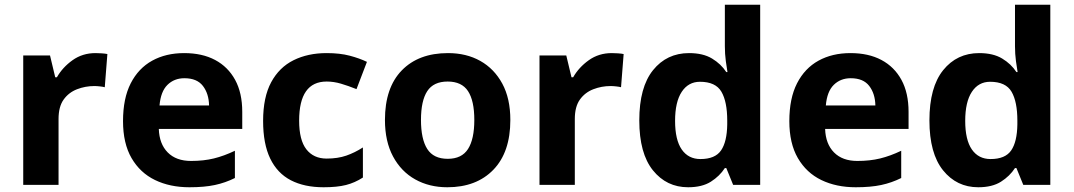

<svg xmlns="http://www.w3.org/2000/svg" viewBox="-20 -780 4529 810"><path d="M383 -556Q394 -556 409 -555Q424 -554 433 -552L422 -412Q415 -414 401.5 -415.5Q388 -417 378 -417Q340 -417 305 -403.5Q270 -390 248.5 -360Q227 -330 227 -278V0H78V-546H191L213 -454H220Q244 -496 286 -526Q328 -556 383 -556Z M757 -556Q833 -556 887.5 -527Q942 -498 972 -443Q1002 -388 1002 -308V-236H650Q652 -173 687.5 -137Q723 -101 786 -101Q839 -101 882 -111.5Q925 -122 971 -144V-29Q931 -9 886.5 0.5Q842 10 779 10Q697 10 634 -20.5Q571 -51 535 -113Q499 -175 499 -269Q499 -365 531.5 -428.5Q564 -492 622 -524Q680 -556 757 -556ZM758 -450Q715 -450 686.5 -422Q658 -394 653 -335H862Q861 -385 836 -417.5Q811 -450 758 -450Z M1345 10Q1264 10 1207 -19.5Q1150 -49 1120 -111Q1090 -173 1090 -270Q1090 -370 1124 -433Q1158 -496 1218.5 -526Q1279 -556 1358 -556Q1414 -556 1455.5 -545Q1497 -534 1528 -519L1484 -404Q1449 -418 1418.5 -427Q1388 -436 1358 -436Q1242 -436 1242 -271Q1242 -189 1272.5 -150Q1303 -111 1358 -111Q1405 -111 1441 -123.5Q1477 -136 1511 -158V-31Q1477 -9 1439.5 0.5Q1402 10 1345 10Z M2133 -273.7Q2133 -138 2061.5 -64Q1990 10 1867 10Q1791.1 10 1731.8 -23.1Q1672.4 -56.2 1638.2 -119.8Q1604 -183.4 1604 -274Q1604 -410 1675 -483Q1746 -556 1870 -556Q1947.4 -556 2006.2 -523Q2065 -490 2099 -427.3Q2133 -364.5 2133 -273.7ZM1756 -274Q1756 -193 1782.5 -151.5Q1809 -110 1868.9 -110Q1928 -110 1954.5 -151.5Q1981 -193 1981 -274Q1981 -355 1954.5 -395.5Q1928 -436 1868.5 -436Q1809 -436 1782.5 -395.5Q1756 -355 1756 -274Z M2561 -556Q2572 -556 2587 -555Q2602 -554 2611 -552L2600 -412Q2593 -414 2579.5 -415.5Q2566 -417 2556 -417Q2518 -417 2483 -403.5Q2448 -390 2426.5 -360Q2405 -330 2405 -278V0H2256V-546H2369L2391 -454H2398Q2422 -496 2464 -526Q2506 -556 2561 -556Z M2883 10Q2792 10 2734.5 -61.5Q2677 -133 2677 -272Q2677 -412 2735 -484Q2793 -556 2887 -556Q2946 -556 2984 -533Q3022 -510 3044 -476H3049Q3046 -492 3042 -522.5Q3038 -553 3038 -585V-760H3187V0H3073L3044 -71H3038Q3016 -37 2979 -13.5Q2942 10 2883 10ZM2935 -109Q2997 -109 3022 -145.5Q3047 -182 3048 -255V-271Q3048 -351 3023.5 -393Q2999 -435 2933 -435Q2884 -435 2856 -392.5Q2828 -350 2828 -270Q2828 -190 2856 -149.5Q2884 -109 2935 -109Z M3568 -556Q3644 -556 3698.5 -527Q3753 -498 3783 -443Q3813 -388 3813 -308V-236H3461Q3463 -173 3498.5 -137Q3534 -101 3597 -101Q3650 -101 3693 -111.5Q3736 -122 3782 -144V-29Q3742 -9 3697.5 0.5Q3653 10 3590 10Q3508 10 3445 -20.5Q3382 -51 3346 -113Q3310 -175 3310 -269Q3310 -365 3342.5 -428.5Q3375 -492 3433 -524Q3491 -556 3568 -556ZM3569 -450Q3526 -450 3497.5 -422Q3469 -394 3464 -335H3673Q3672 -385 3647 -417.5Q3622 -450 3569 -450Z M4107 10Q4016 10 3958.5 -61.5Q3901 -133 3901 -272Q3901 -412 3959 -484Q4017 -556 4111 -556Q4170 -556 4208 -533Q4246 -510 4268 -476H4273Q4270 -492 4266 -522.5Q4262 -553 4262 -585V-760H4411V0H4297L4268 -71H4262Q4240 -37 4203 -13.5Q4166 10 4107 10ZM4159 -109Q4221 -109 4246 -145.5Q4271 -182 4272 -255V-271Q4272 -351 4247.5 -393Q4223 -435 4157 -435Q4108 -435 4080 -392.5Q4052 -350 4052 -270Q4052 -190 4080 -149.5Q4108 -109 4159 -109Z"/></svg>

Font: Noto Sans Bassa Vah
Style: Regular
Weight: 400
Designer: Monotype Design Team
Foundry: Monotype Imaging Inc.
Version: Version 2.002